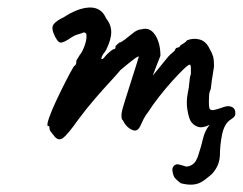

<svg xmlns="http://www.w3.org/2000/svg" viewBox="-20 -408 661 523"><path d="M193 -82Q164 -41 151.5 -32Q139 -23 128 -37Q125 -41 120 -47Q115 -53 115 -57Q115 -59 114.5 -62Q114 -65 110 -65Q107 -68 114 -88Q121 -108 133.5 -134.5Q146 -161 159 -186.5Q172 -212 181 -227Q186 -230 187.5 -235.5Q189 -241 187 -241Q187 -241 192.5 -250.5Q198 -260 201 -263Q209 -277 213 -291.5Q217 -306 215 -316Q211 -321 206 -319Q201 -317 201 -317Q197 -316 189.5 -313.5Q182 -311 176 -307Q153 -291 144.5 -292Q136 -293 126 -317Q122 -328 123 -334.5Q124 -341 131 -347Q139 -354 147.5 -358Q156 -362 160 -365Q171 -372 182.5 -377Q194 -382 198 -383Q224 -391 242 -385Q260 -379 269 -358Q283 -341 283 -320.5Q283 -300 269 -272Q267 -268 264 -264.5Q261 -261 259 -257Q254 -247 257.5 -247Q261 -247 266 -254Q269 -258 278 -266Q287 -274 290 -274Q290 -274 292.5 -275Q295 -276 295 -283Q297 -285 300 -287.5Q303 -290 305 -292Q309 -292 319 -299.5Q329 -307 345 -320Q356 -328 365 -328Q388 -335 402.5 -313Q417 -291 417 -256Q412 -243 406.5 -229.5Q401 -216 396 -202Q405 -213 414 -224Q423 -235 432 -246Q438 -254 444.5 -260Q451 -266 456 -270Q458 -277 462 -278Q466 -279 466 -279Q466 -279 468 -279.5Q470 -280 470 -283Q475 -287 481 -290.5Q487 -294 489 -298Q506 -305 523.5 -300.5Q541 -296 551 -275Q558 -263 560.5 -254Q563 -245 563 -227Q561 -212 559.5 -204.5Q558 -197 557 -189Q556 -181 554 -165Q550 -157 549.5 -148Q549 -139 549 -131Q549 -118 550.5 -113Q552 -108 560 -108Q567 -109 574.5 -111.5Q582 -114 591 -117Q604 -121 613 -116Q622 -111 621 -98Q621 -93 617 -89Q613 -85 605 -80Q590 -68 584.5 -39.5Q579 -11 579 16Q578 33 571 46.5Q564 60 555 68Q547 75 539 81Q531 87 522 91Q502 99 472 91Q462 83 457 77.5Q452 72 450 59Q448 50 453.5 44Q459 38 467 40Q479 43 484.5 45Q490 47 499 43Q508 39 513 31Q518 23 521 12Q528 -9 533 -30.5Q538 -52 551 -68Q531 -58 518 -63Q505 -68 499 -79Q494 -88 490.5 -108.5Q487 -129 491 -152Q495 -170 496 -185Q497 -200 500 -206Q500 -209 500 -220.5Q500 -232 497 -232Q493 -232 479.5 -219Q466 -206 448 -186Q430 -166 412.5 -143.5Q395 -121 383 -102Q374 -91 367 -75Q360 -59 357 -57Q350 -49 338 -55Q326 -61 318 -74Q316 -79 313.5 -81.5Q311 -84 311 -90Q310 -98 314.5 -114Q319 -130 330 -164Q341 -198 349.5 -225.5Q358 -253 358 -253Q358 -257 343 -245.5Q328 -234 308 -217Q299 -206 280.5 -186Q262 -166 239 -139.5Q216 -113 193 -82Z"/></svg>

Font: Caveat Medium
Style: Regular
Weight: 500
Designer: Pablo Impallari
Foundry: Pablo Impallari
Version: Version 2.000